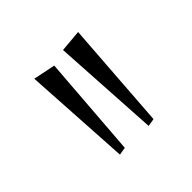

<svg xmlns="http://www.w3.org/2000/svg" viewBox="-67 -747 279 279"><g transform="rotate(-45 73.0 -607.5)"><path d="M27 -689 37 -523 49 -525 61 -682ZM86 -689 96 -523 108 -525 120 -692Z"/></g></svg>

Font: Bigelow Rules
Style: Regular
Weight: 400
Designer: Astigmatic (AOETI)
Foundry: Astigmatic (AOETI)
Version: Version 1.000